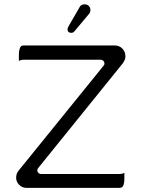

<svg xmlns="http://www.w3.org/2000/svg" viewBox="-20 -884 663 894"><path d="M67.9 -600.6Q78.6 -606 89.8 -606H446.3Q456.1 -606 461.2 -600.8Q466.3 -595.7 466.3 -588.9Q466.3 -584.5 464.8 -581.5Q462.4 -578.1 460 -575.2L64.9 -87.4Q55.2 -74.7 55.2 -56.2Q55.2 -37.6 69.3 -23.4Q83.5 -9.3 102.5 -9.3H537.1Q544.9 -9.3 549.8 -13.7Q559.1 -23.4 559.1 -51.8V-79.1Q548.3 -73.7 537.1 -73.7H173.8Q164.1 -73.7 158.9 -78.9Q153.8 -84 153.8 -90.8Q153.8 -97.7 160.2 -104.5L550.3 -587.4Q564 -605 564 -621.1Q564 -643.6 549.6 -658Q535.2 -672.4 513.7 -672.4H89.8Q82 -672.4 77.6 -668Q71.8 -662.1 69.3 -647Q67.9 -638.7 67.9 -627.9ZM326.2 -737.8 394 -818.8Q400.9 -825.7 400.9 -836.9Q400.9 -849.1 393.3 -856.4Q385.7 -863.8 374 -863.8Q361.8 -863.8 355 -856.9Q352.1 -854 350.1 -849.6L299.8 -762.7Q294.4 -752.9 294.4 -748Q294.4 -739.7 298.8 -735.4Q303.7 -731 312 -731Q320.3 -731 326.2 -737.8Z"/></svg>

Font: YuPearl-ExtraLight
Style: ExtraLight
Weight: 200
Designer: Max Yao
Foundry: Max-Everyday
Version: Version 1.011; ttfautohint (v1.8.3)